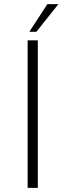

<svg xmlns="http://www.w3.org/2000/svg" viewBox="-20 -904 315 924"><path d="M113 -710H162V0H113ZM261 -884 155 -751H121L208 -884Z"/></svg>

Font: Synthetic Light
Style: Regular
Weight: 300
Designer: Santiago Orozco
Foundry: Typemade
Version: Version 2.000; ttfautohint (v1.8.4.7-5d5b)